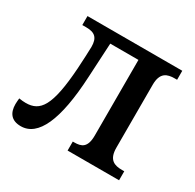

<svg xmlns="http://www.w3.org/2000/svg" viewBox="-125 -670 825 814"><g transform="rotate(30 287.0 -263.0)"><path d="M70 10C154 10 204 -97 215 -315L224 -483H362V-113C362 -53 336 -44 301 -44H294V0H546V-44H535C498 -44 467 -54 467 -114V-422C467 -482 498 -492 535 -492H546V-536H82V-492H102C144 -492 162 -475 162 -431C162 -409 159 -364 157 -324C144 -132 109 -86 39 -86C29 -86 18 -87 6 -89C5 -79 4 -69 4 -60C4 -18 23 10 70 10Z"/></g></svg>

Font: Noto Serif SemiCondensed Medium
Style: Regular
Weight: 500
Width: 4
Designer: Monotype Design Team
Foundry: Monotype Imaging Inc.
Version: Version 2.014